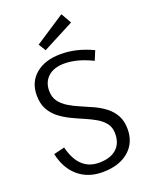

<svg xmlns="http://www.w3.org/2000/svg" viewBox="-177 -1058 900 1161"><g transform="rotate(-20 272.5 -477.5)"><path d="M276 14Q184 14 121.5 -39Q59 -92 38 -189L108 -206Q147 -47 276 -47Q348 -47 387.5 -81.5Q427 -116 427 -180Q427 -219 407 -245.5Q387 -272 354.5 -291Q322 -310 283 -326.5Q244 -343 204.5 -362Q165 -381 132.5 -406.5Q100 -432 80 -468.5Q60 -505 60 -559Q60 -644 120 -694Q180 -744 281 -744Q331 -744 380.5 -732.5Q430 -721 486 -695L461 -635Q365 -683 281 -683Q216 -683 178 -649.5Q140 -616 140 -559Q140 -518 160 -490.5Q180 -463 212.5 -443Q245 -423 284.5 -406.5Q324 -390 363 -372Q402 -354 434.5 -329Q467 -304 487 -268Q507 -232 507 -180Q507 -91 445 -38.5Q383 14 276 14ZM204 -797 176 -843 368 -969 406 -902Z"/></g></svg>

Font: Fauna One
Style: Regular
Weight: 400
Designer: Eduardo Rodriguez Tunni
Foundry: Eduardo Rodriguez Tunni
Version: Version 2.001; ttfautohint (v1.8.4.7-5d5b);gftools[0.9.23]